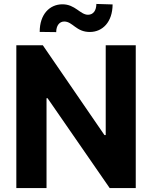

<svg xmlns="http://www.w3.org/2000/svg" viewBox="-20 -958 775 978"><path d="M671.5 -727.3H518.5V-269.9H512.1L198.2 -727.3H63.2V0H217V-457.7H222.3L538.7 0H671.5ZM182.2 -795.5 266.3 -794.4C266.3 -827.4 282.7 -848.4 307.2 -848.4C350.5 -848.4 367.5 -794.7 438.2 -795.1C502.5 -795.5 552.9 -845.5 553.6 -935.4L470.9 -937.9C470.5 -905.2 456 -883.2 428.6 -882.8C388.1 -882.8 363.3 -936.4 297.6 -936.1C233 -935.7 182.2 -885.7 182.2 -795.5Z"/></svg>

Font: Magic Ui Pro
Style: Bold
Weight: 700
Designer: Stefan Endress, Andreas Faust
Version: Version 1.000;FEAKit 1.0